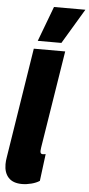

<svg xmlns="http://www.w3.org/2000/svg" viewBox="-67 -1015 493 1060"><g transform="rotate(5 179.5 -484.5)"><path d="M97 -740H271L185 -200Q183 -187 183 -181Q183 -164 196 -164Q204 -164 213 -166L194 -16Q176 -4 149 3Q122 10 97 10Q47 10 22 -17Q-3 -44 -3 -91Q-3 -110 1 -132ZM115 -785 188 -979H362L246 -785Z"/></g></svg>

Font: Georama Condensed Black
Style: Italic
Weight: 900
Width: 3
Italic angle: -9°
Designer: Jean-Baptiste Levee
Foundry: Production Type
Version: Version 1.000